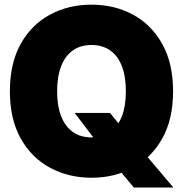

<svg xmlns="http://www.w3.org/2000/svg" viewBox="-20 -759 795 832"><path d="M303.7 -269.5H457L512.7 -200.2L606.4 -93.8L731.4 53.7H560.1L476.1 -46.9L409.2 -130.9ZM376.5 11.2Q277.3 11.2 197 -32Q116.7 -75.2 69.8 -158.9Q22.9 -242.7 22.9 -363.3Q22.9 -484.9 69.8 -568.8Q116.7 -652.8 197 -695.8Q277.3 -738.8 376.5 -738.8Q475.6 -738.8 555.7 -695.8Q635.7 -652.8 682.9 -568.8Q730 -484.9 730 -363.3Q730 -242.2 682.9 -158.4Q635.7 -74.7 555.7 -31.7Q475.6 11.2 376.5 11.2ZM376.5 -163.6Q424.3 -163.6 457.8 -187.3Q491.2 -210.9 508.3 -255.6Q525.4 -300.3 525.4 -363.3Q525.4 -426.8 508.3 -471.7Q491.2 -516.6 457.8 -540.3Q424.3 -564 376.5 -564Q328.6 -564 295.4 -540.3Q262.2 -516.6 244.9 -471.7Q227.5 -426.8 227.5 -363.3Q227.5 -300.3 244.9 -255.6Q262.2 -210.9 295.4 -187.3Q328.6 -163.6 376.5 -163.6Z"/></svg>

Font: Inter 28pt Black
Style: Regular
Weight: 900
Designer: Rasmus Andersson
Foundry: rsms
Version: Version 4.001;git-66647c0bb